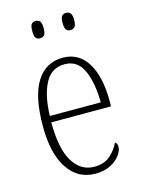

<svg xmlns="http://www.w3.org/2000/svg" viewBox="-114 -804 651 881"><g transform="rotate(-15 211.5 -364.0)"><path d="M228 10Q146 10 98.5 -61Q51 -132 51 -262Q51 -404 95 -473.5Q139 -543 220 -543Q296 -543 336.5 -477Q377 -411 377 -294V-270H93Q93 -144 130.5 -83Q168 -22 232 -22Q279 -22 308 -47.5Q337 -73 351 -105Q362 -99 362 -82Q362 -65 347 -43.5Q332 -22 302 -6Q272 10 228 10ZM336 -300Q335 -395 308 -453.5Q281 -512 220 -512Q158 -512 127.5 -455Q97 -398 94 -300ZM288 -656Q275 -656 268 -664.5Q261 -673 261 -696Q261 -721 268 -729.5Q275 -738 288 -738Q301 -738 308.5 -729.5Q316 -721 316 -696Q316 -673 308.5 -664.5Q301 -656 288 -656ZM143 -656Q130 -656 123.5 -664.5Q117 -673 117 -696Q117 -721 123.5 -729.5Q130 -738 143 -738Q157 -738 164 -729.5Q171 -721 171 -696Q171 -673 164 -664.5Q157 -656 143 -656Z"/></g></svg>

Font: Noto Serif Tamil Condensed ExtraLight
Style: Regular
Weight: 200
Width: 3
Designer: Indian Type Foundry, Tom Grace, and the Monotype Design Team
Foundry: Monotype Imaging Inc.
Version: Version 2.004; ttfautohint (v1.8.4.7-5d5b)